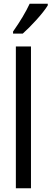

<svg xmlns="http://www.w3.org/2000/svg" viewBox="-20 -1075 276 1029"><path d="M236 -1046V-1055H139C118 -1010 88 -960 50 -906V-895H102C143 -931 211 -1004 236 -1046ZM146 -66V-826H65V-66Z"/></svg>

Font: Noto Sans Malayalam UI ExtraCondensed
Style: Regular
Weight: 400
Width: 2
Designer: Jelle Bosma - Monotype Design Team
Foundry: Monotype Imaging Inc.
Version: Version 2.104